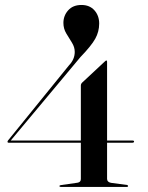

<svg xmlns="http://www.w3.org/2000/svg" viewBox="-20 -734 580 754"><path d="M297.5 -398Q297.5 -404.5 302.5 -409.5L390.5 -491.5Q395.5 -496.5 397.5 -496.5Q400.5 -496.5 400.5 -491.5V-182H501.5Q506.5 -182 506.5 -178.5Q506.5 -173.5 499.5 -173.5H400.5V-31.5Q400.5 -19 416 -16L479 -7.5Q483 -6.5 483 -3.5Q483 0 478.5 0H218.5Q213.5 0 213.5 -3.5Q213.5 -6 218.5 -7L284.5 -16.5Q297.5 -18.5 297.5 -31V-173.5H14Q9.5 -173.5 9.5 -177.5Q9.5 -180 12 -183L251 -477.5Q273.5 -501 273.5 -530Q273.5 -549 262.5 -566.5Q251.5 -584 240.2 -602.8Q229 -621.5 229 -644Q229 -672.5 247.8 -693.5Q266.5 -714.5 300 -714.5Q332 -714.5 350.8 -693.5Q369.5 -672.5 369.5 -641.5Q369.5 -609.5 354 -581.8Q338.5 -554 296 -510L22 -182H297.5Z"/></svg>

Font: Fraunces144ptRegular
Style: Regular
Weight: 400
Version: Version 1.000;[0bf87f6ff]